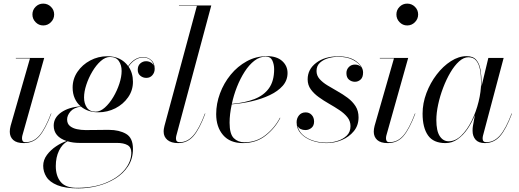

<svg xmlns="http://www.w3.org/2000/svg" viewBox="-20 -780 2866 1060"><path d="M159 -700Q159 -725 176.5 -742.5Q194 -760 218.5 -760Q243.5 -760 261.2 -742.5Q279 -725 279 -700Q279 -675.5 261.2 -657.5Q243.5 -639.5 218.5 -639.5Q194 -639.5 176.5 -657.5Q159 -675.5 159 -700ZM263.5 -153Q231 -67 197.8 -28.5Q164.5 10 111 10Q72 10 53 -7.2Q34 -24.5 34 -53Q34 -67.5 38.5 -85L145.5 -457.5H67.5V-460H224L103.5 -32Q101.5 -24.5 101.5 -16Q101.5 -7 105.5 -1Q109.5 5 121 5Q165.5 5 197.2 -31.8Q229 -68.5 261.5 -153.5Z M522.5 -160Q465.5 -160 427 -191.5Q387.5 -186 369 -164.5Q350.5 -143 350.5 -120.5Q350.5 -97 366.2 -84.2Q382 -71.5 405.2 -66.8Q428.5 -62 450.5 -62Q468 -62 493.5 -62.2Q519 -62.5 543.2 -62.8Q567.5 -63 581.5 -63Q638 -63 676 -41Q714 -19 714 42Q714 96.5 687.2 137.5Q660.5 178.5 616.2 205.8Q572 233 519 246.5Q466 260 413.5 260Q339.5 260 296.8 242.5Q254 225 236.2 196.5Q218.5 168 218.5 135.5Q218.5 103 239.2 75.2Q260 47.5 290 27.5Q320 7.5 348 -1.5Q276.5 -25 276.5 -86.5Q276.5 -130.5 318 -159.5Q359.5 -188.5 425.5 -193Q404.5 -210.5 392.8 -236.8Q381 -263 381 -296.5Q381 -344.5 407.8 -383.8Q434.5 -423 478.2 -446.2Q522 -469.5 572.5 -469.5Q647.5 -469.5 687.5 -415Q723 -465 770.5 -465Q796 -465 815 -448.5Q834 -432 834 -400Q834 -379.5 821.2 -364.8Q808.5 -350 788 -350Q769 -350 754.8 -361.8Q740.5 -373.5 740.5 -394.5Q740.5 -417.5 754.5 -429.8Q768.5 -442 786.5 -442Q800.5 -442 812.2 -435.5Q824 -429 829.5 -417Q824.5 -439.5 808.2 -451Q792 -462.5 770.5 -462.5Q725 -462.5 689.5 -412.5Q714 -377 714 -328.5Q714 -281 687.2 -242.8Q660.5 -204.5 617 -182.2Q573.5 -160 522.5 -160ZM508 -163.5Q533.5 -163.5 559 -186.2Q584.5 -209 605.5 -244.2Q626.5 -279.5 639 -318Q651.5 -356.5 651.5 -388Q651.5 -421 636 -443.2Q620.5 -465.5 587.5 -465.5Q561.5 -465.5 536 -442.8Q510.5 -420 489.8 -385Q469 -350 456.5 -311.8Q444 -273.5 444 -242Q444 -209 459.5 -186.2Q475 -163.5 508 -163.5ZM288 137Q288 191.5 315 224.2Q342 257 404.5 257Q496.5 257 564 229.2Q631.5 201.5 668.2 157Q705 112.5 705 62.5Q705 33 683.8 21Q662.5 9 625.5 9H420Q382.5 9 353 0Q323.5 15 305.8 51.8Q288 88.5 288 137Z M1113.5 -153Q1081.5 -67 1047.8 -28.5Q1014 10 964 10Q925 10 904.2 -7.5Q883.5 -25 883.5 -53Q883.5 -63 885 -70.8Q886.5 -78.5 888 -85L1067 -747.5H968V-750H1146.5L953.5 -31Q951.5 -23.5 951.5 -15Q951.5 5 972 5Q1014.5 5 1047 -32Q1079.5 -69 1111.5 -153.5Z M1247.5 -102.5Q1247.5 -40 1270.8 -17.2Q1294 5.5 1329 5.5Q1395 5.5 1445.5 -34Q1496 -73.5 1525.5 -130L1527.5 -129Q1498.5 -72 1446.2 -31Q1394 10 1321.5 10Q1249.5 10 1211.5 -34.5Q1173.5 -79 1173.5 -150Q1173.5 -207.5 1194.5 -264.2Q1215.5 -321 1253.5 -367.5Q1291.5 -414 1342.8 -442Q1394 -470 1454 -470Q1508 -470 1537.8 -443.2Q1567.5 -416.5 1567.5 -377Q1567.5 -336.5 1540.8 -306.2Q1514 -276 1469.2 -254.8Q1424.5 -233.5 1369.8 -221Q1315 -208.5 1259.5 -204Q1247.5 -149 1247.5 -102.5ZM1447 -467.5Q1414 -467.5 1384.5 -444.8Q1355 -422 1330.8 -384.2Q1306.5 -346.5 1288.2 -300.2Q1270 -254 1260 -206.5Q1332 -212.5 1384.5 -233Q1437 -253.5 1465.2 -293.2Q1493.5 -333 1493.5 -398Q1493.5 -423.5 1483.8 -445.5Q1474 -467.5 1447 -467.5Z M1959.5 -132Q1959.5 -87.5 1933.5 -55.8Q1907.5 -24 1867 -7Q1826.5 10 1783 10Q1741 10 1703.2 -3.2Q1665.5 -16.5 1641.5 -42.2Q1617.5 -68 1617.5 -105Q1617.5 -127 1630.8 -143.2Q1644 -159.5 1667.5 -159.5Q1688 -159.5 1701 -145.2Q1714 -131 1714 -109Q1714 -86 1699.5 -74Q1685 -62 1666 -62Q1651.5 -62 1640 -67.5Q1628.5 -73 1622.5 -85Q1629.5 -54.5 1653.2 -34Q1677 -13.5 1711.2 -3Q1745.5 7.5 1782.5 7.5Q1810.5 7.5 1841.2 -1.5Q1872 -10.5 1893.5 -30.5Q1915 -50.5 1915 -83.5Q1915 -111.5 1898 -132.8Q1881 -154 1854 -172Q1827 -190 1796.8 -207.2Q1766.5 -224.5 1739.8 -243.8Q1713 -263 1695.8 -286.8Q1678.5 -310.5 1678.5 -342Q1678.5 -397.5 1725.8 -433.2Q1773 -469 1846.5 -469Q1912.5 -469 1948.5 -440.2Q1984.5 -411.5 1984.5 -380Q1984.5 -353 1970.8 -340.8Q1957 -328.5 1939.5 -328.5Q1921 -328.5 1906.8 -340.2Q1892.5 -352 1892.5 -376.5Q1892.5 -396 1905.8 -409.8Q1919 -423.5 1939.5 -423.5Q1961.5 -423.5 1973.5 -409.5Q1961 -432.5 1928.5 -449.5Q1896 -466.5 1846.5 -466.5Q1821 -466.5 1793.5 -459Q1766 -451.5 1746.8 -434.2Q1727.5 -417 1727.5 -388Q1727.5 -363 1744.2 -344Q1761 -325 1787.5 -308.8Q1814 -292.5 1843.5 -276Q1873 -259.5 1899.5 -239.8Q1926 -220 1942.8 -194Q1959.5 -168 1959.5 -132Z M2168.5 -700Q2168.5 -725 2186 -742.5Q2203.5 -760 2228 -760Q2253 -760 2270.8 -742.5Q2288.5 -725 2288.5 -700Q2288.5 -675.5 2270.8 -657.5Q2253 -639.5 2228 -639.5Q2203.5 -639.5 2186 -657.5Q2168.5 -675.5 2168.5 -700ZM2273 -153Q2240.5 -67 2207.2 -28.5Q2174 10 2120.5 10Q2081.5 10 2062.5 -7.2Q2043.5 -24.5 2043.5 -53Q2043.5 -67.5 2048 -85L2155 -457.5H2077V-460H2233.5L2113 -32Q2111 -24.5 2111 -16Q2111 -7 2115 -1Q2119 5 2130.5 5Q2175 5 2206.8 -31.8Q2238.5 -68.5 2271 -153.5Z M2638.5 -324Q2638.5 -312.5 2638 -300.5L2638.5 -303.5L2676 -460H2760.5L2646.5 -31Q2644.5 -23.5 2644.5 -15Q2644.5 5 2665 5Q2707.5 5 2740 -32Q2772.5 -69 2804.5 -153.5L2806.5 -153Q2774.5 -67 2740.8 -28.5Q2707 10 2657 10Q2622 10 2605.5 -9Q2589 -28 2589 -58Q2589 -74 2591 -85L2602 -145.5Q2585 -103 2560.8 -67.8Q2536.5 -32.5 2506 -11.2Q2475.5 10 2439.5 10Q2372.5 10 2342.8 -32.8Q2313 -75.5 2313 -152.5Q2313 -210 2334.2 -266.2Q2355.5 -322.5 2390.8 -368.5Q2426 -414.5 2469.2 -442.2Q2512.5 -470 2556.5 -470Q2592.5 -470 2610 -448.8Q2627.5 -427.5 2633 -394Q2638.5 -360.5 2638.5 -324ZM2636 -324Q2636 -363 2630.2 -394.8Q2624.5 -426.5 2609.2 -445.2Q2594 -464 2566 -464Q2540 -464 2514.5 -441Q2489 -418 2466.5 -379.8Q2444 -341.5 2426.5 -295.5Q2409 -249.5 2399 -203Q2389 -156.5 2389 -117.5Q2389 -57 2407.8 -28.5Q2426.5 0 2457 0Q2494 0 2526.5 -31.5Q2559 -63 2583.8 -112.8Q2608.5 -162.5 2622.2 -218.5Q2636 -274.5 2636 -324Z"/></svg>

Font: Bodoni* 72pt
Style: Italic
Weight: 400
Italic angle: -13°
Version: Version 2.3